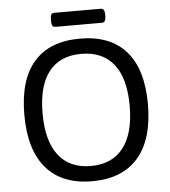

<svg xmlns="http://www.w3.org/2000/svg" viewBox="-57 -897 846 955"><g transform="rotate(-5 365.5 -419.5)"><path d="M57 -352Q57 -527 135.5 -616.5Q214 -706 365 -706Q516 -706 595 -616.5Q674 -527 674 -352Q674 -177 595 -85.5Q516 6 365 6Q215 6 136 -85.5Q57 -177 57 -352ZM583 -352Q583 -489 527 -559.5Q471 -630 365 -630Q259 -630 203.5 -559.5Q148 -489 148 -352Q148 -214 203.5 -142Q259 -70 365 -70Q471 -70 527 -142Q583 -214 583 -352ZM230 -805V-815Q230 -831 234.5 -838Q239 -845 250 -845H481Q491 -845 496 -838Q501 -831 501 -815V-805Q501 -789 496 -782Q491 -775 481 -775H250Q239 -775 234.5 -782Q230 -789 230 -805Z"/></g></svg>

Font: Asap-Regular
Style: Regular
Weight: 400
Designer: Pablo Cosgaya
Foundry: Omnibus-Type
Version: Version 2.000; ttfautohint (v1.8)